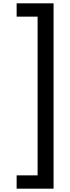

<svg xmlns="http://www.w3.org/2000/svg" viewBox="-20 -906 421 1154"><path d="M80 148V228H302V-886H80V-806H206V148Z"/></svg>

Font: Noto Sans Kannada UI SemiCondensed Medium
Style: Regular
Weight: 500
Width: 4
Designer: Jelle Bosma - Monotype Design Team
Foundry: Monotype Imaging Inc.
Version: Version 2.005